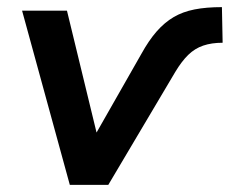

<svg xmlns="http://www.w3.org/2000/svg" viewBox="-20 -519 645 539"><path d="M176 0 42 -489H168L260 -110H230L377 -368Q398 -406 420 -431Q442 -456 467.5 -471Q493 -486 526 -492.5Q559 -499 603 -499L605 -399Q574 -399 550.5 -391Q527 -383 508.5 -365Q490 -347 472 -317L284 0Z"/></svg>

Font: Nunito Sans 12pt
Style: Bold Italic
Weight: 700
Italic angle: -9°
Designer: Vernon Adams
Foundry: Vernon Adams
Version: Version 3.101;gftools[0.9.27]